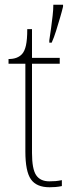

<svg xmlns="http://www.w3.org/2000/svg" viewBox="-20 -780 305 810"><path d="M189 10Q134 10 110.5 -23.5Q87 -57 87 -141V-511H16V-531Q36 -531 50 -536.5Q64 -542 73 -552Q84 -564 89.5 -588.5Q95 -613 95 -657H115V-536H232V-511H115V-135Q115 -67 132.5 -41Q150 -15 188 -15Q203 -15 214.5 -16Q226 -17 241 -20V5Q227 8 214 9Q201 10 189 10ZM188 -610Q192 -635 195.5 -661.5Q199 -688 202 -713.5Q205 -739 205 -760H246V-752Q241 -731 233 -704Q225 -677 216.5 -649.5Q208 -622 198 -600H188Z"/></svg>

Font: Noto Serif Khmer SemiCondensed Thin
Style: Regular
Weight: 250
Width: 4
Designer: Danh Hong and the Monotype Design Team
Foundry: Monotype Imaging Inc.
Version: Version 2.004